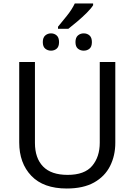

<svg xmlns="http://www.w3.org/2000/svg" viewBox="-20 -1069 771 1099"><path d="M312 -916Q335 -944 363.5 -979.5Q392 -1015 408 -1049H513V-1039Q502 -1021 477 -996Q452 -971 423 -946.5Q394 -922 371 -904H312ZM272 -779Q253 -779 239 -790.5Q225 -802 225 -828Q225 -854 239 -866Q253 -878 272 -878Q291 -878 304.5 -866Q318 -854 318 -828Q318 -802 304.5 -790.5Q291 -779 272 -779ZM459 -779Q440 -779 426 -790.5Q412 -802 412 -828Q412 -854 426 -866Q440 -878 459 -878Q479 -878 492.5 -866Q506 -854 506 -828Q506 -802 492.5 -790.5Q479 -779 459 -779ZM640 -252Q640 -178 610 -118.5Q580 -59 518.5 -24.5Q457 10 362 10Q229 10 159.5 -62.5Q90 -135 90 -254V-714H180V-251Q180 -164 226.5 -116Q273 -68 367 -68Q464 -68 507.5 -119.5Q551 -171 551 -252V-714H640Z"/></svg>

Font: RS Noto Sans
Style: Regular
Weight: 400
Designer: Monotype Design Team
Foundry: Monotype Imaging Inc.
Version: Version 3.10